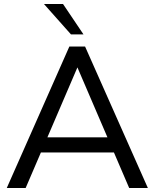

<svg xmlns="http://www.w3.org/2000/svg" viewBox="-20 -946 777 966"><path d="M109 0H14L329 -712H408L724 0H630L354 -643H385ZM149 -179 182 -255H554L587 -179ZM337 -773 201 -926H297L400 -773Z"/></svg>

Font: Muli Medium
Style: Regular
Weight: 500
Designer: Vernon Adams
Foundry: Vernon Adams
Version: Version 2.100; ttfautohint (v1.8.1.43-b0c9)